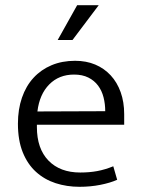

<svg xmlns="http://www.w3.org/2000/svg" viewBox="-20 -710 544 739"><path d="M458 -230H122V-221Q122 -138 166.5 -92Q211 -46 289 -46Q324 -46 354 -51.5Q384 -57 416 -70L431 -18Q404 -6 366 1.5Q328 9 286 9Q237 9 194 -5Q151 -19 118.5 -48.5Q86 -78 67.5 -124Q49 -170 49 -234Q49 -289 64.5 -334Q80 -379 109 -410.5Q138 -442 178.5 -459Q219 -476 269 -476Q312 -476 346.5 -461.5Q381 -447 406 -420Q431 -393 444.5 -355Q458 -317 458 -271ZM385 -282Q385 -310 378.5 -335.5Q372 -361 357.5 -380.5Q343 -400 320 -411.5Q297 -423 265 -423Q207 -423 169.5 -385Q132 -347 124 -281ZM360 -690 259 -556H202L277 -690Z"/></svg>

Font: Mukta Vaani Light
Style: Regular
Weight: 300
Designer: Noopur Datye, Girish Dalvi, Yashodeep Gholap, Pallavi Karambelkar
Foundry: Ek Type
Version: Version 2.538;PS 1.000;hotconv 16.6.51;makeotf.lib2.5.65220;